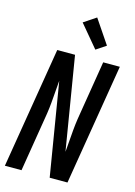

<svg xmlns="http://www.w3.org/2000/svg" viewBox="-143 -1053 790 1126"><g transform="rotate(15 252.5 -490.0)"><path d="M4 0 125 -735H233L326 -171Q329 -205 331.5 -238.5Q334 -272 337 -306Q340 -340 345 -373.5Q350 -407 356 -441L404 -735H505L384 0H276L183 -564Q180 -530 177.5 -496.5Q175 -463 172 -429Q169 -395 164 -361.5Q159 -328 153 -294L105 0ZM340 -795 227 -930 302 -980 400 -835Z"/></g></svg>

Font: Iosevka Term Curly SmBd Obl
Style: Regular
Weight: 600
Italic angle: -9°
Designer: Belleve Invis
Foundry: Belleve Invis
Version: Version 32.3.0